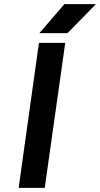

<svg xmlns="http://www.w3.org/2000/svg" viewBox="-20 -907 483 927"><path d="M70 0H196L295 -700H168ZM170 -747H306L443 -887H291Z"/></svg>

Font: Unageo
Style: Bold-Italic
Weight: 700
Designer: Richard Sepsi
Foundry: Richard Sepsi
Version: Version 2.000